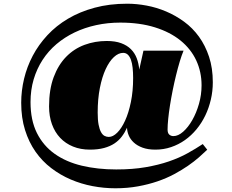

<svg xmlns="http://www.w3.org/2000/svg" viewBox="-20 -781 1238 1026"><path d="M93.3 -231.9Q93.3 -295.9 108.6 -360.1Q124 -424.3 155 -483.2Q186 -542 233.2 -592.8Q280.3 -643.6 343.3 -680.9Q406.2 -718.3 485.4 -739.7Q564.5 -761.2 660.2 -761.2Q710 -761.2 763.4 -751.2Q816.9 -741.2 867.7 -719.7Q918.5 -698.2 963.9 -665Q1009.3 -631.8 1043.2 -585Q1077.1 -538.1 1097.2 -477.5Q1117.2 -417 1117.2 -341.3Q1117.2 -293.9 1106.7 -248.8Q1096.2 -203.6 1076.9 -163.6Q1057.6 -123.5 1030 -90.1Q1002.4 -56.6 968.3 -32.5Q934.1 -8.3 894.3 5.1Q854.5 18.6 810.5 18.6Q770.5 18.6 741.9 8.1Q713.4 -2.4 695.1 -19.3Q676.8 -36.1 668 -57.1Q659.2 -78.1 658.7 -98.6Q647.5 -73.2 631.3 -51.8Q615.2 -30.3 591.8 -14.6Q568.4 1 536.1 9.8Q503.9 18.6 460.4 18.6Q410.6 18.6 370.4 2.2Q330.1 -14.2 301.5 -44.4Q272.9 -74.7 257.6 -117.2Q242.2 -159.7 242.2 -212.4Q242.2 -302.7 266.8 -368.7Q291.5 -434.6 333.5 -477.5Q375.5 -520.5 431.6 -541.3Q487.8 -562 550.3 -562Q595.7 -562 627.4 -550.3Q659.2 -538.6 679.7 -518.1Q700.2 -497.6 710.7 -469.7Q721.2 -441.9 724.1 -409.2L746.6 -510.3H960.9Q950.7 -485.8 940.4 -451.7Q930.2 -417.5 920.7 -378.7Q911.1 -339.8 902.8 -298.3Q894.5 -256.8 888.4 -218.3Q882.3 -179.7 878.9 -146Q875.5 -112.3 875.5 -88.9Q875.5 -69.3 884.8 -61.5Q894 -53.7 906.7 -53.7Q932.1 -53.7 958.7 -77.1Q985.4 -100.6 1007.3 -138.9Q1029.3 -177.2 1043.2 -225.8Q1057.1 -274.4 1057.1 -325.2Q1057.1 -397 1028.6 -458.3Q1000 -519.5 944.6 -564.5Q889.2 -609.4 808.1 -634.8Q727.1 -660.2 622.6 -660.2Q555.2 -660.2 493.7 -646.7Q432.1 -633.3 378.7 -607.7Q325.2 -582 281.7 -545.2Q238.3 -508.3 207.5 -460.9Q176.8 -413.6 159.9 -356.9Q143.1 -300.3 143.1 -235.4Q143.1 -138.7 177.2 -70.3Q211.4 -2 272.5 41.3Q333.5 84.5 417.5 104.5Q501.5 124.5 601.1 124.5Q689 124.5 758.1 112.5Q827.1 100.6 882.6 81.5Q938 62.5 981.9 38.1Q1025.9 13.7 1063.5 -11.2L1087.4 19Q1068.8 37.1 1043.2 59.6Q1017.6 82 984.4 105Q951.2 127.9 910.6 149.7Q870.1 171.4 821.8 188Q773.4 204.6 717.3 214.8Q661.1 225.1 596.7 225.1Q535.6 225.1 474.9 213.6Q414.1 202.1 358.2 178.2Q302.2 154.3 253.9 117.4Q205.6 80.6 169.9 29.8Q134.3 -21 113.8 -86.2Q93.3 -151.4 93.3 -231.9ZM502 -179.7Q502 -140.1 506.8 -115Q511.7 -89.8 519.8 -75.2Q527.8 -60.5 538.6 -54.9Q549.3 -49.3 561.5 -49.3Q583.5 -49.3 606.4 -72Q629.4 -94.7 648.4 -136.2Q667.5 -177.7 679.4 -235.8Q691.4 -293.9 691.4 -364.3Q691.4 -394 688.7 -418.9Q686 -443.8 679.7 -461.4Q673.3 -479 663.1 -488.8Q652.8 -498.5 638.2 -498.5Q612.8 -498.5 588.4 -475.8Q564 -453.1 544.7 -411.6Q525.4 -370.1 513.7 -311Q502 -252 502 -179.7Z"/></svg>

Font: GravitasOne
Style: Regular
Weight: 400
Designer: Riccardo De Franceschi
Foundry: Sorkin Type Co.
Version: Version 1.001